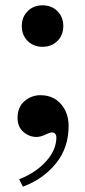

<svg xmlns="http://www.w3.org/2000/svg" viewBox="-20 -506 320 722"><path d="M46 -63C46 -40.3 53.3 -22.7 68 -10C82.7 2.7 99 9 117 9C127.7 9 139 6 151 0C161.7 -5.3 169.7 -8 175 -8C181 -8 185.3 -6.2 188 -2.5C190.7 1.2 192 5.3 192 10C192 42 179 72.3 153 101C127 129.7 93.3 152 52 168L66 196C116.7 177.3 158 148.3 190 109C222 69.7 238 22.7 238 -32C238 -65.3 228.3 -93 209 -115C189.7 -137 164 -148 132 -148C109.3 -148 89.3 -140.5 72 -125.5C54.7 -110.5 46 -89.7 46 -63ZM62 -408C62 -385.3 69.3 -366.7 84 -352C98.7 -337.3 117.3 -330 140 -330C162.7 -330 181.3 -337.3 196 -352C210.7 -366.7 218 -385.3 218 -408C218 -430.7 210.7 -449.3 196 -464C181.3 -478.7 162.7 -486 140 -486C117.3 -486 98.7 -478.7 84 -464C69.3 -449.3 62 -430.7 62 -408Z"/></svg>

Font: Km Standard TT
Style: Bold
Weight: 700
Designer: Alexey Kryukov <alexios@thessalonica.org.ru>
Version: Version 2.0.2